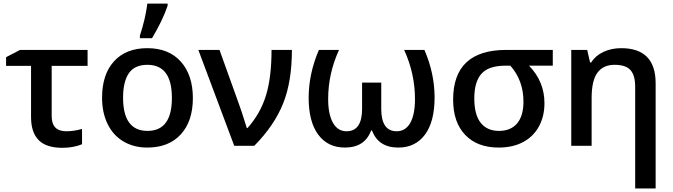

<svg xmlns="http://www.w3.org/2000/svg" viewBox="-20 -821 3789 1081"><path d="M271 -450.2V-167Q271 -82 353 -82Q396.5 -82 441.9 -95.2V-8.8Q392.6 11.2 331.1 11.2Q240.2 11.2 197.5 -32.2Q154.8 -75.7 154.8 -162.1V-450.2H14.2V-499L92.8 -540H473.1V-450.2Z M672.9 -271Q672.9 -84 810.5 -84Q948.2 -84 947.8 -270Q947.8 -456.1 810.1 -456.1Q737.3 -456.1 705.1 -408.2Q672.9 -360.4 672.9 -271ZM809.1 9.8Q733.4 9.8 675.3 -24.4Q617.2 -58.6 585.9 -122.6Q554.7 -186.5 554.7 -271Q554.7 -402.3 622.1 -476.1Q689.5 -549.8 809.6 -549.8Q929.7 -549.8 997.6 -474.6Q1065.9 -398.4 1065.9 -268.6Q1065.9 -138.7 998 -64.5Q930.2 9.8 809.1 9.8ZM923.8 -800.8V-789.1Q895.5 -705.1 835.9 -606H767.6V-620.1Q799.3 -717.3 809.6 -800.8Z M1508.8 -540H1623.5Q1623.5 -361.3 1573.7 -237.5Q1523.9 -113.8 1411.6 0H1298.8L1096.7 -540H1215.8L1321.8 -245.1Q1337.4 -204.6 1369.6 -100.1H1373.5Q1446.3 -181.6 1477.5 -283.7Q1508.8 -385.7 1508.8 -540Z M2222.7 9.8Q2110.4 9.8 2074.7 -85.9H2069.3Q2033.7 9.8 1921.4 9.8Q1825.7 9.8 1771.7 -63Q1717.8 -135.7 1717.8 -270.5Q1717.8 -405.3 1775.4 -540H1888.7Q1827.6 -405.8 1827.6 -264.2Q1827.6 -177.7 1854.5 -129.9Q1881.3 -82 1930.7 -82Q2018.6 -82 2018.6 -208V-356H2126.5V-208Q2126.5 -82 2213.4 -82Q2263.2 -82 2289.8 -128.9Q2316.4 -175.8 2316.4 -263.2Q2316.4 -406.7 2255.4 -540H2369.6Q2426.8 -407.7 2426.8 -272Q2426.8 -136.2 2372.8 -63.2Q2318.8 9.8 2222.7 9.8Z M2927.2 -249Q2927.2 -367.7 2853.5 -451.2H2825.7Q2731 -451.2 2690.7 -405.8Q2650.4 -360.4 2650.4 -267.6Q2650.4 -174.8 2686.5 -129.4Q2722.7 -84 2789.1 -84Q2855.5 -84 2891.4 -126.2Q2927.2 -168.5 2927.2 -249ZM3045.4 -240.2Q3045.4 -166 3014.2 -108.9Q2982.9 -51.8 2924.8 -21Q2866.7 9.8 2787.6 9.8Q2667.5 9.8 2599.4 -61.3Q2531.2 -132.3 2531.2 -259.8Q2531.2 -540 2830.6 -540H3092.3V-451.2H2958.5Q3045.4 -361.8 3045.4 -240.2Z M3671.4 240.2H3556.2V-332Q3556.2 -396.5 3529.8 -426.3Q3503.4 -456.1 3439.9 -456.1Q3376.5 -456.1 3343.8 -411.9Q3311 -367.7 3311 -269V0H3196.3V-540H3286.1L3302.2 -469.2H3308.1Q3332.5 -507.8 3377.4 -528.8Q3422.4 -549.8 3477.1 -549.8Q3671.4 -549.8 3671.4 -352.1Z"/></svg>

Font: OpenSans-Semibold
Style: Regular
Weight: 600
Foundry: Ascender Corporation
Version: Version 1.10